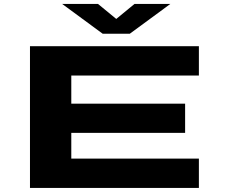

<svg xmlns="http://www.w3.org/2000/svg" viewBox="-20 -928 1140 948"><path d="M128 0V-700H962V-555H332V-416H894V-272H332V-145H962V0ZM287 -908.5H464L554 -834.5L644 -908.5H821L621 -761.5H487Z"/></svg>

Font: Trispace Expanded ExtraBold
Style: Regular
Weight: 800
Width: 7
Designer: Tyler Finck
Foundry: Etcetera Type Company
Version: Version 1.210; ttfautohint (v1.8.3)